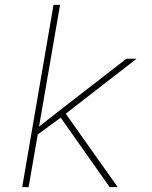

<svg xmlns="http://www.w3.org/2000/svg" viewBox="-20 -770 627 790"><path d="M230 -285.6 227.5 -284.2 135.3 -216.8 97.7 0H71.3L200.2 -750H227.1L140.6 -249L213.9 -306.6L500 -528.3H542L250.5 -302.2L464.4 0H431.2Z"/></svg>

Font: Roboto Mono Thin
Style: Italic
Weight: 250
Designer: Google
Version: Version 2.000985; 2015; ttfautohint (v1.3)